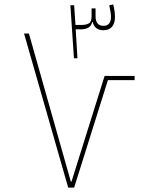

<svg xmlns="http://www.w3.org/2000/svg" viewBox="-20 -850 640 870"><path d="M289 0 89 -698H111L301 -27H304L454 -506H590V-487H469L316 0ZM322 -737H351Q370 -737 382.5 -744Q395 -751 395 -777V-812H413V-777Q413 -733 449 -733Q483 -733 483 -775Q483 -789 475 -826L493 -830Q498 -809 499.5 -796Q501 -783 501 -775Q501 -743 487 -728Q473 -713 449 -713Q409 -713 400 -750H398Q393 -731 379 -724Q365 -717 347 -717H323L331 -586H315L299 -826H316Z"/></svg>

Font: IBM Plex Sans Arabic Thin
Style: Regular
Weight: 100
Designer: Mike Abbink, Paul van der Laan, Pieter van Rosmalen, Wael Morcos, Khajak Apelian
Foundry: Bold Monday
Version: Version 1.101